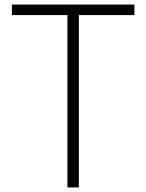

<svg xmlns="http://www.w3.org/2000/svg" viewBox="-20 -820 640 840"><path d="M275 0V-800H325V0ZM32 -754V-800H568V-754Z"/></svg>

Font: Victor Mono Thin Thin
Style: Regular
Weight: 250
Monospace: yes
Version: Version 1.561;gftools[0.9.30]